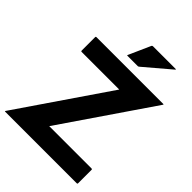

<svg xmlns="http://www.w3.org/2000/svg" viewBox="-278 -1023 1146 1146"><g transform="rotate(45 295.5 -450.0)"><path d="M-23.5 -5 366 -575H48Q43 -575 43 -580V-695Q43 -700 48 -700H613Q618 -700 614.5 -695L225 -125H583Q588 -125 588 -120V-5Q588 0 583 0H-22Q-27 0 -23.5 -5ZM258 -752Q253 -752 256 -757L317.5 -895Q320.5 -900 325.5 -900H518Q523 -900 518 -895L355.5 -757Q350.5 -752 345.5 -752Z"/></g></svg>

Font: MFEK Sans
Style: Bold
Weight: 700
Designer: Owen Earl
Foundry: indestructible type*
Version: Version 0.001; ttfautohint (v1.8.4.7-5d5b)